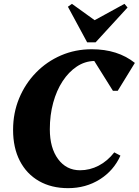

<svg xmlns="http://www.w3.org/2000/svg" viewBox="-20 -962 721 998"><path d="M334 16Q247 16 182.5 -21Q118 -58 83 -126Q48 -194 48 -287Q48 -375 79.5 -451Q111 -527 167 -584.5Q223 -642 297 -674Q371 -706 457 -706Q592 -706 681 -635L592 -490H567L470 -645Q421 -644 379 -616Q337 -588 305.5 -540Q274 -492 256.5 -428Q239 -364 239 -290Q239 -193 282 -135Q325 -77 396 -77Q447 -77 493 -101Q539 -125 574 -170L606 -153Q571 -75 498.5 -29.5Q426 16 334 16ZM433 -742 333 -927 354 -942 472 -857 627 -942 643 -923 477 -742Z"/></svg>

Font: Platypi
Style: Bold Italic
Weight: 700
Italic angle: -13°
Designer: David Sargent
Foundry: Bolt Cutter Type
Version: Version 1.200; ttfautohint (v1.8.4.7-5d5b)